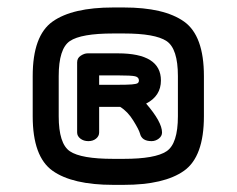

<svg xmlns="http://www.w3.org/2000/svg" viewBox="-20 -570 640 519"><path d="M286.1 -140.6H314.5Q399.4 -140.6 430.2 -161.1Q460.9 -181.6 460.9 -255.9V-364.3Q460.9 -438.5 430.2 -459Q399.4 -479.5 314.5 -479.5H286.1Q199.2 -479.5 168.9 -459Q138.7 -438.5 138.7 -364.3V-255.9Q138.7 -181.6 168.9 -161.1Q199.2 -140.6 286.1 -140.6ZM68.4 -364.3Q68.4 -473.6 122.1 -511.7Q175.8 -549.8 286.1 -549.8H314.5Q423.8 -549.8 477.5 -511.7Q531.2 -473.6 531.2 -364.3V-255.9Q531.2 -146.5 477.5 -108.4Q423.8 -70.3 314.5 -70.3H286.1Q175.8 -70.3 122.1 -108.4Q68.4 -146.5 68.4 -255.9ZM389.6 -188.5Q363.3 -188.5 358.4 -209Q355.5 -219.7 340.3 -244.1Q325.2 -268.6 304.7 -281.2H248V-211.9Q248 -202.1 239.7 -195.3Q231.4 -188.5 218.8 -188.5Q206.1 -188.5 197.3 -195.3Q188.5 -202.1 188.5 -211.9V-401.4Q188.5 -413.1 198.2 -419.4Q208 -425.8 216.8 -425.8H298.8Q415 -425.8 415 -352.5Q415 -310.5 375 -290Q418 -240.2 418 -211.9Q418 -202.1 409.2 -195.3Q400.4 -188.5 389.6 -188.5ZM298.8 -340.8Q324.2 -340.8 336.4 -341.8Q348.6 -342.8 352.1 -345.2Q355.5 -347.7 355.5 -352.5Q355.5 -361.3 345.2 -363.8Q335 -366.2 298.8 -366.2H248V-340.8Z"/></svg>

Font: Jura
Style: DemiBold
Weight: 600
Version: Version 2.4